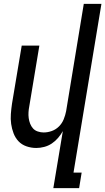

<svg xmlns="http://www.w3.org/2000/svg" viewBox="-20 -755 543 990"><path d="M255 215 304 -79Q294 -61 279.5 -44Q265 -27 247 -15Q229 -3 208 2.5Q187 8 167 8Q141 8 116.5 -0.5Q92 -9 75.5 -26.5Q59 -44 50 -67.5Q41 -91 37.5 -116Q34 -141 36 -167.5Q38 -194 42 -221L92 -520H183L131 -207Q128 -192 127 -176.5Q126 -161 128 -146Q130 -131 135.5 -117Q141 -103 150.5 -92.5Q160 -82 175 -77Q190 -72 205 -72Q226 -72 247 -79.5Q268 -87 284 -103Q300 -119 308.5 -140Q317 -161 321 -182L412 -735H503L359 135H401L388 215Z"/></svg>

Font: Iosevka Term Curly Md Obl
Style: Regular
Weight: 500
Italic angle: -9°
Designer: Belleve Invis
Foundry: Belleve Invis
Version: Version 32.3.0